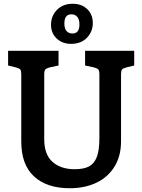

<svg xmlns="http://www.w3.org/2000/svg" viewBox="-20 -990 756 1020"><path d="M93 -238V-594Q93 -614 88 -620.5Q83 -627 64 -632L23 -642V-720H291V-642L244 -632Q226 -627 220.5 -620.5Q215 -614 215 -594V-250Q215 -169 259 -130Q303 -91 377 -91Q425 -91 453 -106Q481 -121 494.5 -156.5Q508 -192 508 -255V-594Q508 -614 502.5 -620.5Q497 -627 479 -632L432 -642V-720H693V-642L652 -632Q633 -627 628 -620.5Q623 -614 623 -594V-239Q623 -161 588 -104.5Q553 -48 491.5 -19Q430 10 351 10Q229 10 161 -52.5Q93 -115 93 -238ZM251 -858Q251 -905 282.5 -937.5Q314 -970 366 -970Q414 -970 443.5 -941.5Q473 -913 473 -868Q473 -821 441.5 -789Q410 -757 358 -757Q311 -757 281 -785.5Q251 -814 251 -858ZM402 -860Q402 -887 390.5 -900.5Q379 -914 359 -914Q322 -914 322 -865Q322 -838 333.5 -825Q345 -812 365 -812Q402 -812 402 -860Z"/></svg>

Font: Enriqueta SemiBold
Style: Regular
Weight: 600
Designer: Viviana Monsalve, Gustavo Ibarra
Foundry: 72Puntos
Version: Version 2.000